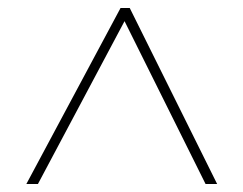

<svg xmlns="http://www.w3.org/2000/svg" viewBox="-20 -739 610 481"><path d="M46 -278 282 -719H305L524 -278H495L292 -686L75 -278Z"/></svg>

Font: Noto Sans Hebrew Thin Thin
Style: Regular
Weight: 250
Version: Version 3.001